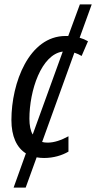

<svg xmlns="http://www.w3.org/2000/svg" viewBox="-20 -710 438 875"><path d="M42 145H97L147 7C158 9 169 10 181 10C224 10 263 -2 292 -19V-89C259 -71 227 -60 197 -60C188 -60 179 -61 172 -63L319 -470C331 -466 342 -461 352 -455L381 -522C369 -529 357 -534 343 -538L398 -690H344L291 -546C287 -546 283 -546 279 -546C112 -546 32 -332 32 -163C32 -89 56 -37 98 -11ZM114 -169C114 -297 168 -462 266 -475L129 -97C119 -114 114 -139 114 -169Z"/></svg>

Font: Noto Sans Condensed
Style: Italic
Weight: 400
Width: 3
Italic angle: -12°
Designer: Monotype Design Team
Foundry: Monotype Imaging Inc.
Version: Version 2.013